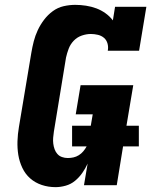

<svg xmlns="http://www.w3.org/2000/svg" viewBox="-20 -763 640 791"><path d="M209 8Q179 8 152 -1Q125 -10 104.5 -28Q84 -46 72 -71.5Q60 -97 55.5 -124.5Q51 -152 52 -181.5Q53 -211 58 -240L109 -545Q113 -569 119 -592.5Q125 -616 135.5 -638.5Q146 -661 161.5 -681.5Q177 -702 197.5 -717Q218 -732 242 -737.5Q266 -743 290 -743Q312 -743 334.5 -739.5Q357 -736 377 -728.5Q397 -721 414.5 -708.5Q432 -696 445 -679L454 -735H583L553 -554H424Q427 -569 423 -583.5Q419 -598 408.5 -607Q398 -616 383.5 -619.5Q369 -623 354 -623Q336 -623 317 -616.5Q298 -610 284 -595.5Q270 -581 263 -562.5Q256 -544 252 -526L202 -221Q200 -208 199 -195.5Q198 -183 199.5 -171Q201 -159 205 -148Q209 -137 216.5 -128.5Q224 -120 235.5 -116Q247 -112 259 -112Q271 -112 282.5 -114.5Q294 -117 304.5 -123.5Q315 -130 323 -139.5Q331 -149 337 -160H277V-245H354L362 -292H292L312 -412H529L501 -245H552V-160H487L461 0H326L341 -89Q332 -69 319 -50.5Q306 -32 289 -18Q272 -4 250.5 2Q229 8 209 8Z"/></svg>

Font: Iosevka Slab Heavy Extended
Style: Italic
Weight: 900
Width: 7
Italic angle: -9°
Monospace: yes
Designer: Belleve Invis
Foundry: Belleve Invis
Version: Version 11.1.0; ttfautohint (v1.8.3)